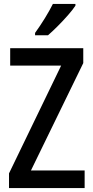

<svg xmlns="http://www.w3.org/2000/svg" viewBox="-20 -1011 475 980"><path d="M412 -51H26V-126L292 -676H32V-765H405V-689L138 -141H412ZM365 -982Q352 -962 327 -933.5Q302 -905 274.5 -877.5Q247 -850 225 -831H159V-843Q185 -879 209 -918Q233 -957 250 -991H365Z"/></svg>

Font: Noto Sans Tamil UI Condensed Medium
Style: Regular
Weight: 500
Width: 3
Designer: Jelle Bosma - Monotype Design Team
Foundry: Monotype Imaging Inc.
Version: Version 2.004; ttfautohint (v1.8.4.7-5d5b)